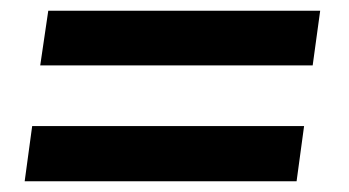

<svg xmlns="http://www.w3.org/2000/svg" viewBox="-20 -433 650 358"><path d="M55 -311 70 -413H577L563 -311ZM26 -95 40 -198H547L533 -95Z"/></svg>

Font: Chivo SemiBold
Style: Italic
Weight: 600
Italic angle: -8.05°
Designer: Hector Gatti
Foundry: Omnibus-Type
Version: Version 2.002